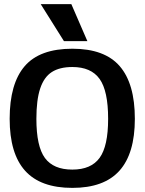

<svg xmlns="http://www.w3.org/2000/svg" viewBox="-20 -899 703 934"><path d="M178 -879H327L405 -699H291ZM27 -321Q27 -492 100 -577Q173 -662 332 -662Q489 -662 562.5 -577Q636 -492 636 -321Q636 -152 561 -68.5Q486 15 332 15Q177 15 102 -68.5Q27 -152 27 -321ZM506 -321Q506 -457 464.5 -515Q423 -573 332 -573Q270 -573 232 -548.5Q194 -524 175.5 -468.5Q157 -413 157 -321Q157 -187 198.5 -130.5Q240 -74 332 -74Q423 -74 464.5 -131Q506 -188 506 -321Z"/></svg>

Font: Pridi Medium
Style: Regular
Weight: 500
Designer: Katatrad Team
Foundry: CadsonDemak
Version: Version 1.001